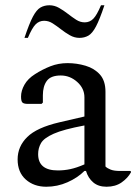

<svg xmlns="http://www.w3.org/2000/svg" viewBox="-20 -700 529 730"><path d="M156 10Q109 10 78 -17.5Q47 -45 47 -94Q47 -143 83.5 -179Q120 -215 206 -235L301 -257V-330Q301 -364 273.5 -388.5Q246 -413 211 -413Q173 -413 158 -392.5Q143 -372 143 -338V-310L138 -305H86Q71 -305 65.5 -310Q60 -315 60 -333Q60 -355 73 -378Q86 -401 113 -418Q141 -436 171.5 -448Q202 -460 237 -460Q272 -460 305.5 -450Q339 -440 360 -416.5Q381 -393 381 -351V-67Q388 -60 401 -55Q414 -50 437 -50H475L478 -48V-45Q466 -23 442.5 -6.5Q419 10 385 10Q354 10 334.5 -6.5Q315 -23 307 -50H301Q275 -24 236.5 -7Q198 10 156 10ZM125 -114Q125 -52 200 -52Q224 -52 247.5 -57Q271 -62 301 -75V-223Q221 -208 184 -191.5Q147 -175 136 -156Q125 -137 125 -114ZM73 -556Q91 -610 105 -636.5Q119 -663 134 -671.5Q149 -680 168 -680Q187 -680 204.5 -670Q222 -660 238 -647.5Q254 -635 269.5 -625Q285 -615 302 -615Q321 -615 334.5 -628.5Q348 -642 364 -680H377Q359 -626 345 -599.5Q331 -573 316 -564.5Q301 -556 282 -556Q263 -556 245.5 -566Q228 -576 212 -588.5Q196 -601 180.5 -611Q165 -621 148 -621Q129 -621 115.5 -607.5Q102 -594 86 -556Z"/></svg>

Font: Spectral
Style: Regular
Weight: 400
Designer: Jean-Baptiste Levee
Foundry: Production Type
Version: Version 2.001